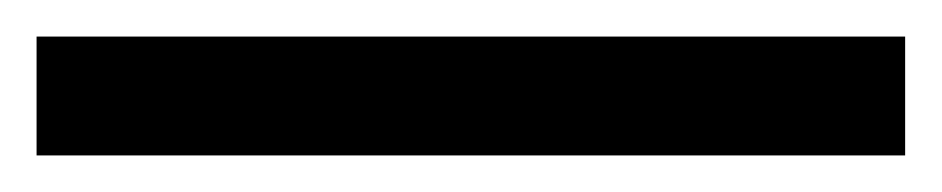

<svg xmlns="http://www.w3.org/2000/svg" viewBox="-24 -845 515 105"><path d="M471 -825H-4V-760H471Z"/></svg>

Font: Noto Sans UI SemiCondensed
Style: Regular
Weight: 400
Width: 4
Designer: Monotype Design Team
Foundry: Monotype Imaging Inc.
Version: 1.001